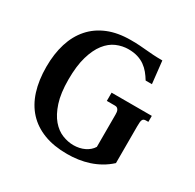

<svg xmlns="http://www.w3.org/2000/svg" viewBox="-159 -901 1101 1084"><g transform="rotate(30 391.5 -358.5)"><path d="M411.6 -50.3Q430.7 -50.3 449 -54.2Q467.3 -58.1 482.9 -65.7Q498.5 -73.2 511 -84Q523.4 -94.7 531.7 -108.4V-318.8Q531.7 -327.1 530.8 -334.7Q529.8 -342.3 526.6 -348.1Q523.4 -354 518.1 -357.7Q512.7 -361.3 503.9 -361.3H450.7V-415H712.9V-376H698.2Q689.5 -376 684.1 -373.5Q678.7 -371.1 675.8 -365.2Q672.9 -359.4 671.9 -349.1Q670.9 -338.9 670.9 -323.7V-83Q642.6 -57.1 611.1 -39.3Q579.6 -21.5 545.9 -10.5Q512.2 0.5 476.8 5.6Q441.4 10.7 405.8 10.7Q318.8 10.7 253.9 -14.2Q189 -39.1 145.5 -86.2Q102.1 -133.3 80.3 -201.9Q58.6 -270.5 58.6 -357.9Q58.6 -442.4 79.8 -510.5Q101.1 -578.6 143.6 -626.7Q186 -674.8 249.3 -700.7Q312.5 -726.6 397 -726.6Q431.6 -726.6 455.3 -724.9Q479 -723.1 501 -721.2Q522.9 -719.2 547.4 -717.5Q571.8 -715.8 607.9 -715.8L624 -570.3H583Q569.8 -592.3 554.2 -611.3Q538.6 -630.4 518.3 -644.8Q498 -659.2 471.9 -667.2Q445.8 -675.3 411.6 -675.3Q372.1 -675.3 334.5 -659.2Q296.9 -643.1 267.6 -605.7Q238.3 -568.4 220.5 -507.6Q202.6 -446.8 202.6 -357.9Q202.6 -269 221.9 -209.7Q241.2 -150.4 271.5 -115Q301.8 -79.6 338.9 -64.9Q376 -50.3 411.6 -50.3Z"/></g></svg>

Font: Arian AMU Serif
Style: Bold
Weight: 700
Designer: Ruben Hakobyan (Tarumian)
Foundry: Ruben Hakobyan (Tarumian)
Version: Version 1.002